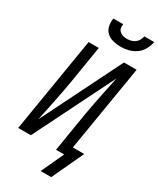

<svg xmlns="http://www.w3.org/2000/svg" viewBox="-276 -1034 1061 1288"><g transform="rotate(30 255.0 -390.0)"><path d="M329 -815Q299 -815 270.5 -822.5Q242 -830 221.5 -848.5Q201 -867 195 -896Q189 -925 194 -955H270Q267 -939 270 -924.5Q273 -910 284 -900Q295 -890 309.5 -886Q324 -882 340 -882Q356 -882 371.5 -886Q387 -890 401 -900Q415 -910 423 -924.5Q431 -939 434 -955H510Q505 -925 489 -896Q473 -867 446.5 -848.5Q420 -830 389.5 -822.5Q359 -815 329 -815ZM365 175H283L364 0H301L349 -294Q363 -375 379.5 -455.5Q396 -536 413 -617L106 0H8L129 -735H208L160 -441Q146 -360 129.5 -279.5Q113 -199 96 -118L403 -735H501L391 -70H479Z"/></g></svg>

Font: Iosevka Curly
Style: Italic
Weight: 400
Italic angle: -9°
Monospace: yes
Designer: Belleve Invis
Foundry: Belleve Invis
Version: Version 22.1.2; ttfautohint (v1.8.4)